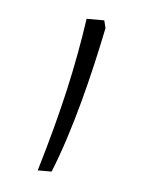

<svg xmlns="http://www.w3.org/2000/svg" viewBox="-32 -145 247 303"><g transform="rotate(5 91.5 6.5)"><path d="M122 -116H94C83 -40 67 32 38 129H60C88 60 110 -30 125 -104Z"/></g></svg>

Font: Noto Sans Arabic UI SmCn Th
Style: Regular
Weight: 100
Width: 4
Designer: Monotype Design Team, Nadine Chahine and Nizar Qandah
Foundry: Monotype Imaging Inc.
Version: Version 2.010